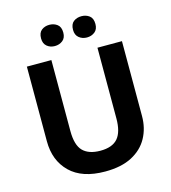

<svg xmlns="http://www.w3.org/2000/svg" viewBox="-132 -1026 1020 1143"><g transform="rotate(-15 378.0 -455.0)"><path d="M671 -252Q671 -178 638.5 -118.5Q606 -59 540.5 -24.5Q475 10 375 10Q233 10 159 -62.5Q85 -135 85 -254V-714H236V-277Q236 -189 272 -153Q308 -117 379 -117Q453 -117 486.5 -156Q520 -195 520 -278V-714H671ZM210 -854Q210 -889 230 -904.5Q250 -920 278 -920Q306 -920 326.5 -904.5Q347 -889 347 -854Q347 -821 326.5 -805Q306 -789 278 -789Q250 -789 230 -805.5Q210 -822 210 -854ZM407 -854Q407 -889 427 -904.5Q447 -920 476 -920Q504 -920 524.5 -904.5Q545 -889 545 -854Q545 -821 524.5 -805Q504 -789 476 -789Q448 -789 427.5 -805.5Q407 -822 407 -854Z"/></g></svg>

Font: Noto Sans Adlam
Style: Regular
Weight: 400
Designer: Mark Jamra, Neil Patel
Foundry: JamraPatel LLC
Version: Version 3.001